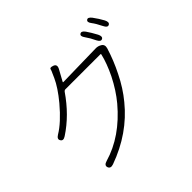

<svg xmlns="http://www.w3.org/2000/svg" viewBox="-191 -1075 1382 1382"><g transform="rotate(-45 500.0 -384.0)"><path d="M239 50Q205 62 196 36Q188 11 223 1Q416 -55 570 -238Q630 -310 678 -405Q722 -495 739 -569Q740 -574 735 -574H379Q369 -574 363 -566Q265 -423 136 -339Q106 -319 93 -341Q79 -362 110 -381Q186 -426 277 -534Q349 -621 379 -688Q386 -705 394 -722Q403 -739 405.5 -752Q408 -765 437 -755Q466 -744 449 -711L402 -625Q400 -621 405 -621L740 -628Q764 -629 785 -616Q809 -602 800 -570Q771 -475 725 -384Q677 -286 613 -209Q470 -33 239 50ZM820 -643Q801 -634 785 -666Q766 -707 743 -739Q721 -769 738 -780Q755 -792 776 -763Q799 -730 823 -685Q839 -653 820 -643ZM927 -681Q908 -671 892 -704Q867 -754 849 -777Q827 -805 843 -817Q858 -829 880 -801Q909 -762 930 -723Q946 -691 927 -681Z"/></g></svg>

Font: Resource Han Rounded CN Light
Style: Regular
Weight: 300
Designer: Cyano Hao (round all glyphs); Ryoko NISHIZUKA 西塚涼子 (kana, bopomofo & ideographs); Paul D. Hunt (Latin, Greek & Cyrillic)
Foundry: Cyano Hao
Version: 0.990